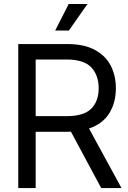

<svg xmlns="http://www.w3.org/2000/svg" viewBox="-20 -950 648 970"><path d="M72.3 0V-727.5H318.4Q403.8 -727.5 458.3 -698.5Q512.7 -669.4 539.1 -618.9Q565.4 -568.4 565.4 -503.9Q565.4 -431.6 532.2 -377.9Q499 -324.2 429.7 -300.8L593.8 0H491.2L338.4 -284.7Q329.1 -284.2 319.3 -284.2H160.2V0ZM160.2 -363.3H316.4Q403.8 -363.3 441.2 -401.1Q478.5 -439 478.5 -503.9Q478.5 -569.8 441.2 -609.6Q403.8 -649.4 315.4 -649.4H160.2ZM258.8 -795.9 327.1 -929.7H421.9L328.1 -795.9Z"/></svg>

Font: Inter Display
Style: Regular
Weight: 400
Designer: Rasmus Andersson
Foundry: rsms
Version: Version 4.000;git-37864ae